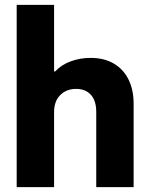

<svg xmlns="http://www.w3.org/2000/svg" viewBox="-20 -772 617 792"><path d="M48.8 -752H203.1V-477.5H208Q232.4 -504.4 271.2 -518.8Q310.1 -533.2 353.5 -533.2Q410.2 -533.2 450.2 -509.3Q490.2 -485.4 510.7 -442.9Q531.2 -400.4 531.2 -344.7V0H377V-310.5Q377 -356.9 354.7 -381.1Q332.5 -405.3 293.9 -405.3Q254.4 -405.3 228.8 -380.1Q203.1 -355 203.1 -309.6V0H48.8Z"/></svg>

Font: Reddit Sans Vanilla ExtraBold
Style: Regular
Weight: 800
Designer: Stephen Hutchings
Foundry: Reddit
Version: Version 1.013